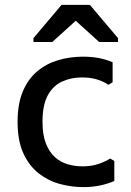

<svg xmlns="http://www.w3.org/2000/svg" viewBox="-20 -754 538 786"><path d="M321 12Q274 12 226.5 -0.5Q179 -13 139.5 -43.5Q100 -74 76 -125.5Q52 -177 52 -255Q52 -330 74 -381Q96 -432 133.5 -463Q171 -494 219 -508Q267 -522 319 -522Q357 -522 386.5 -516Q416 -510 441 -499V-417L424 -407Q401 -422 374.5 -429.5Q348 -437 315 -437Q271 -437 234 -420Q197 -403 175.5 -363.5Q154 -324 154 -256Q154 -202 168 -166.5Q182 -131 205 -110.5Q228 -90 257.5 -81.5Q287 -73 317 -73Q355 -73 383.5 -83Q412 -93 431 -105L448 -95V-13Q420 -1 388.5 5.5Q357 12 321 12ZM232 -734H348L463 -598V-582H386L290 -669L194 -582H117V-598Z"/></svg>

Font: AR One Sans Medium
Style: Regular
Weight: 500
Designer: Niteesh Yadav
Foundry: Niteesh Yadav
Version: Version 1.001;gftools[0.9.33]